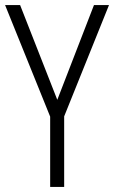

<svg xmlns="http://www.w3.org/2000/svg" viewBox="-20 -734 448 754"><path d="M205 -342 349 -714H408L232 -277V0H177V-276L0 -714H59Z"/></svg>

Font: Noto Sans Tamil Condensed Light
Style: Regular
Weight: 300
Width: 3
Designer: Jelle Bosma - Monotype Design Team
Foundry: Monotype Imaging Inc.
Version: Version 2.004; ttfautohint (v1.8.4.7-5d5b)